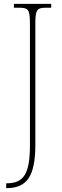

<svg xmlns="http://www.w3.org/2000/svg" viewBox="-20 -734 323 994"><path d="M12 240H15C115 239 163 185 163 15V-606C163 -683 169 -694 219 -694H245V-714H52V-694H79C129 -694 135 -683 135 -606V16C135 161 106 215 15 215H12Z"/></svg>

Font: Noto Serif Devanagari Condensed Thin
Style: Regular
Weight: 100
Width: 3
Designer: Universal Thirst, Indian Type Foundry and the Monotype Design Team
Foundry: Monotype Imaging Inc.
Version: Version 2.004